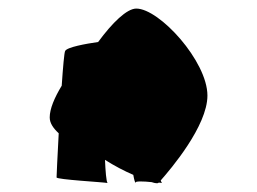

<svg xmlns="http://www.w3.org/2000/svg" viewBox="-20 -735 600 448"><path d="M96 -461C96 -448 104 -436 117 -424C114 -370 112 -324 112 -321C112 -316 221 -310 231 -308C228 -311 226 -337 225 -362C247 -348 270 -336 291 -327C293 -316 295 -308 297 -308C292 -313 316 -312 334 -310C342 -307 349 -307 349 -308C349 -308 350 -308 350 -309C354 -309 356 -308 358 -308C357 -309 356 -311 355 -314C378 -340 464 -441 464 -512C464 -592 352 -715 298 -715C276 -715 242 -682 209 -637C181 -633 136 -625 132 -616C130 -613 127 -579 124 -535C107 -507 96 -481 96 -461Z"/></svg>

Font: Ampere
Style: SCSuCnd
Weight: 400
Version: Version 1